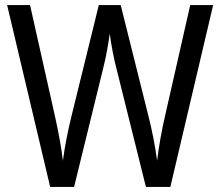

<svg xmlns="http://www.w3.org/2000/svg" viewBox="-20 -734 865 754"><path d="M727 -714 628 -278Q618 -235 610 -190Q602 -145 597 -103Q585 -191 563 -278L454 -714H368L261 -279Q238 -186 227 -103Q219 -173 196 -277L98 -714H8L177 0H271L384 -461Q394 -500 401 -539.5Q408 -579 411 -602Q415 -570 422.5 -531Q430 -492 438 -462L553 0H649L817 -714Z"/></svg>

Font: Noto Sans UI SemiCondensed
Style: Regular
Weight: 400
Width: 4
Designer: Monotype Design Team
Foundry: Monotype Imaging Inc.
Version: 1.001